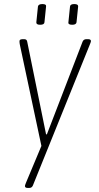

<svg xmlns="http://www.w3.org/2000/svg" viewBox="-20 -718 487 946"><path d="M117 208Q103 208 103 199Q103 195 105.5 189Q108 183 109 180L184 1L78 -497Q77 -500 76.5 -506Q76 -512 76 -515Q76 -521 81 -523Q86 -525 92 -525H99Q112 -525 114 -513L207 -56H211L387 -513Q392 -525 406 -525H413Q428 -525 428 -516Q428 -512 425.5 -506Q423 -500 422 -497L142 196Q137 208 124 208ZM336 -596Q315 -596 317 -608L325 -686Q326 -698 346 -698Q366 -698 365 -686L357 -608Q355 -596 336 -596ZM178 -596Q158 -596 159 -608L167 -686Q169 -698 189 -698Q209 -698 207 -686L199 -608Q198 -596 178 -596Z"/></svg>

Font: Asap Semi Condensed Semi Condensed Thin
Style: Italic
Weight: 100
Width: 4
Italic angle: -6°
Designer: Pablo Cosgaya
Foundry: Omnibus-Type
Version: Version 3.001; ttfautohint (v1.8.4.7-5d5b)